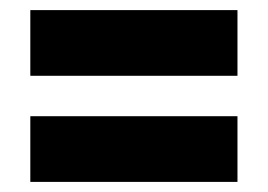

<svg xmlns="http://www.w3.org/2000/svg" viewBox="-20 -540 530 380"><path d="M40 -390V-520H450V-390ZM40 -180V-310H450V-180Z"/></svg>

Font: Russo One
Style: Regular
Weight: 400
Designer: Jovanny lemonad
Foundry: Jovanny Lemonad
Version: Version 1.001